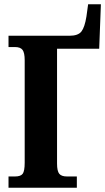

<svg xmlns="http://www.w3.org/2000/svg" viewBox="-20 -882 494 902"><path d="M20 -53H51Q77 -53 86.5 -65.5Q96 -78 96 -118V-599Q96 -634 86 -647.5Q76 -661 50 -661H20V-714H306Q347 -714 362.5 -734Q378 -754 386 -804L394 -862H454L446 -653H248V-114Q248 -78 258.5 -65.5Q269 -53 294 -53H341V0H20Z"/></svg>

Font: Noto Serif CondExtraBold
Style: Regular
Weight: 800
Width: 3
Designer: Monotype Design Team
Foundry: Monotype Imaging Inc.
Version: Version 1.001